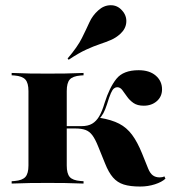

<svg xmlns="http://www.w3.org/2000/svg" viewBox="-20 -696 659 728"><path d="M87.9 -209.7V-350.8Q87.9 -381.5 76.2 -394.4Q64.5 -407.3 35.5 -409.7L24.2 -410.5V-419.4Q65.3 -417.7 94 -417.3Q122.6 -416.9 160.5 -416.9Q197.6 -416.9 226.6 -417.3Q255.6 -417.7 296.8 -419.4V-410.5L285.5 -409.7Q255.6 -407.3 244.4 -394.4Q233.1 -381.5 233.1 -350.8V-209.7ZM160.5 -2.4Q122.6 -2.4 94 -2Q65.3 -1.6 24.2 0V-8.9L35.5 -9.7Q64.5 -12.1 76.2 -25Q87.9 -37.9 87.9 -68.5V-209.7H233.1V-68.5Q233.1 -37.9 244.4 -25Q255.6 -12.1 285.5 -9.7L296.8 -8.9V0Q255.6 -1.6 226.6 -2Q197.6 -2.4 160.5 -2.4ZM511.3 11.3Q473.4 11.3 449.2 3.6Q425 -4 408.5 -23Q391.9 -41.9 378.2 -76.6L352.4 -140.3Q341.1 -168.5 330.2 -183.1Q319.4 -197.6 304.4 -203.2Q289.5 -208.9 264.5 -208.9H226.6V-217.7H288.7Q313.7 -217.7 329.4 -227Q345.2 -236.3 356.5 -255.6Q367.7 -275 376.6 -305.6Q395.2 -364.5 421.4 -397.2Q447.6 -429.8 505.6 -429.8Q546.8 -429.8 570.6 -409.3Q594.4 -388.7 594.4 -357.3Q594.4 -329.8 574.6 -312.5Q554.8 -295.2 525 -295.2Q500.8 -295.2 485.9 -305.6Q471 -316.1 461.3 -330.2Q451.6 -344.4 443.5 -354.8Q435.5 -365.3 424.2 -365.3Q418.5 -365.3 412.5 -360.9Q406.5 -356.5 400.4 -342.7Q394.4 -329 385.5 -300Q379 -279.8 371.8 -266.5Q364.5 -253.2 353.2 -241.9L358.9 -249.2Q403.2 -241.9 431.9 -227Q460.5 -212.1 480.6 -185.1Q500.8 -158.1 518.5 -114.5L541.9 -56.5Q549.2 -38.7 559.7 -31Q570.2 -23.4 585.5 -23.4Q596.8 -23.4 603.2 -27.4L607.3 -18.5Q593.5 -5.6 567.3 2.8Q541.1 11.3 511.3 11.3ZM240.3 -469.4 236.3 -474.2Q274.2 -518.5 290.7 -552Q307.3 -585.5 319 -611.3Q330.6 -637.1 352.4 -656.5Q373.4 -675.8 399.2 -676.2Q425 -676.6 442.7 -656.5Q460.5 -637.1 458.9 -612.1Q457.3 -587.1 436.3 -567.7Q419.4 -552.4 400.4 -544.4Q381.5 -536.3 358.5 -528.6Q335.5 -521 306.5 -507.7Q277.4 -494.4 240.3 -469.4Z"/></svg>

Font: Playfair 144pt SemiExpanded Black
Style: Regular
Weight: 900
Width: 6
Designer: Claus Eggers Sørensen
Foundry: Claus Eggers Sørensen
Version: Version 2.203